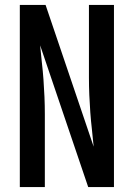

<svg xmlns="http://www.w3.org/2000/svg" viewBox="-20 -755 540 775"><path d="M60 0V-735H164L358 -163Q355 -198 351 -232.5Q347 -267 344.5 -301.5Q342 -336 340.5 -371Q339 -406 339 -441V-735H440V0H336L142 -572Q145 -537 149 -502.5Q153 -468 155.5 -433.5Q158 -399 159.5 -364Q161 -329 161 -294V0Z"/></svg>

Font: Zed Mono Semibold
Style: Regular
Weight: 600
Monospace: yes
Designer: Belleve Invis
Foundry: Belleve Invis
Version: Version 1.0.0; ttfautohint (v1.8.4)